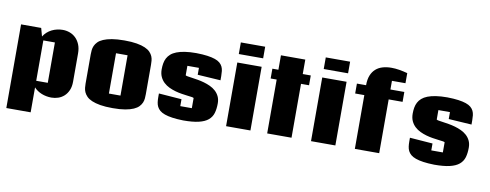

<svg xmlns="http://www.w3.org/2000/svg" viewBox="-79 -1267 4815 1885"><g transform="rotate(10 2329.0 -324.0)"><path d="M39.1 199.2V-634.8H239.7L262.2 -553.2Q276.9 -577.6 297.9 -596.4Q318.8 -615.2 343.8 -627.7Q368.7 -640.1 396.7 -646.5Q424.8 -652.8 453.1 -652.8Q488.3 -652.8 522 -640.6Q555.7 -628.4 581.8 -603.3Q607.9 -578.1 623.8 -540Q639.6 -502 639.6 -450.7V-168.5Q639.6 -119.6 624 -83.7Q608.4 -47.9 582.8 -24.4Q557.1 -1 524.2 10.3Q491.2 21.5 456.5 21.5Q431.2 21.5 406.5 16.8Q381.8 12.2 359.1 3.2Q336.4 -5.9 316.7 -19Q296.9 -32.2 281.7 -49.3V199.2ZM281.7 -115.2H397V-517.6H281.7Z M1006.3 -115.7H1121.6V-517.6H1006.3ZM1066.9 19Q993.7 19 942.6 10.3Q891.6 1.5 857.9 -13.2Q824.2 -27.8 805.4 -47.4Q786.6 -66.9 777.3 -87.9Q768.1 -108.9 765.9 -130.6Q763.7 -152.3 763.7 -171.9V-464.8Q763.7 -484.4 765.9 -506.1Q768.1 -527.8 777.3 -549.1Q786.6 -570.3 805.4 -589.6Q824.2 -608.9 857.9 -623.5Q891.6 -638.2 942.6 -647Q993.7 -655.8 1066.9 -655.8Q1139.6 -655.8 1190.2 -647Q1240.7 -638.2 1273.7 -623.5Q1306.6 -608.9 1325 -589.6Q1343.3 -570.3 1352.1 -549.1Q1360.8 -527.8 1362.5 -506.1Q1364.3 -484.4 1364.3 -464.8V-171.9Q1364.3 -152.3 1362.5 -130.6Q1360.8 -108.9 1352.1 -87.9Q1343.3 -66.9 1325 -47.4Q1306.6 -27.8 1273.7 -13.2Q1240.7 1.5 1190.2 10.3Q1139.6 19 1066.9 19Z M1833 -216.8Q1829.1 -221.2 1811.5 -223.6Q1793.9 -226.1 1768.1 -229.2Q1742.2 -232.4 1710.4 -237.3Q1678.7 -242.2 1646 -251.5Q1613.3 -260.7 1582.5 -275.4Q1551.8 -290 1527.8 -312.5Q1503.9 -335 1489.5 -366.2Q1475.1 -397.5 1475.1 -440.4Q1475.1 -471.7 1480 -499.8Q1484.9 -527.8 1497.3 -551.8Q1509.8 -575.7 1531.7 -595Q1553.7 -614.3 1587.9 -627.7Q1622.1 -641.1 1669.9 -648.4Q1717.8 -655.8 1782.7 -655.8Q1847.7 -654.8 1893.6 -648.4Q1939.5 -642.1 1970.5 -631.3Q2001.5 -620.6 2019.8 -605Q2038.1 -589.4 2047.6 -569.8Q2057.1 -550.3 2059.8 -526.6Q2062.5 -502.9 2062.5 -476.1V-434.1L1833 -448.7V-517.6H1717.8V-423.3Q1722.2 -418.9 1740 -416Q1757.8 -413.1 1783.7 -409.4Q1809.6 -405.8 1841.3 -400.4Q1873 -395 1905.5 -385.7Q1938 -376.5 1968.5 -362.3Q1999 -348.1 2022.9 -326.7Q2046.9 -305.2 2061.3 -275.4Q2075.7 -245.6 2075.7 -205.6Q2075.7 -150.4 2063.2 -108.6Q2050.8 -66.9 2017.1 -38.8Q1983.4 -10.7 1923.8 3.4Q1864.3 17.6 1770 17.6Q1706.5 16.1 1660.9 9.5Q1615.2 2.9 1584 -8.3Q1552.7 -19.5 1534.2 -35.4Q1515.6 -51.3 1505.9 -70.8Q1496.1 -90.3 1492.9 -113.8Q1489.7 -137.2 1489.7 -163.6V-201.7L1717.8 -184.6V-115.7H1833Z M2437.5 0H2194.8V-634.8H2437.5ZM2437.5 -835V-719.2H2194.8V-835Z M2847.2 0H2604.5V-537.1H2544.4V-634.8H2604.5V-778.8H2847.2V-634.8H2927.2V-537.1H2847.2Z M3284.2 0H3041.5V-634.8H3284.2ZM3284.2 -835V-719.2H3041.5V-835Z M3478.5 -634.8Q3478.5 -692.4 3494.6 -732.7Q3510.7 -772.9 3539.6 -798.3Q3568.4 -823.7 3608.2 -835.2Q3647.9 -846.7 3695.3 -846.7Q3732.4 -846.7 3772.7 -840.1Q3813 -833.5 3856 -821.8V-721.2H3721.2V-634.8H3859.9V-536.1H3721.2V0H3478.5V-536.1H3387.2V-634.8Z M4335.4 -216.8Q4331.5 -221.2 4314 -223.6Q4296.4 -226.1 4270.5 -229.2Q4244.6 -232.4 4212.9 -237.3Q4181.2 -242.2 4148.4 -251.5Q4115.7 -260.7 4085 -275.4Q4054.2 -290 4030.3 -312.5Q4006.3 -335 3991.9 -366.2Q3977.5 -397.5 3977.5 -440.4Q3977.5 -471.7 3982.4 -499.8Q3987.3 -527.8 3999.8 -551.8Q4012.2 -575.7 4034.2 -595Q4056.2 -614.3 4090.3 -627.7Q4124.5 -641.1 4172.4 -648.4Q4220.2 -655.8 4285.2 -655.8Q4350.1 -654.8 4396 -648.4Q4441.9 -642.1 4472.9 -631.3Q4503.9 -620.6 4522.2 -605Q4540.5 -589.4 4550 -569.8Q4559.6 -550.3 4562.3 -526.6Q4564.9 -502.9 4564.9 -476.1V-434.1L4335.4 -448.7V-517.6H4220.2V-423.3Q4224.6 -418.9 4242.4 -416Q4260.3 -413.1 4286.1 -409.4Q4312 -405.8 4343.8 -400.4Q4375.5 -395 4408 -385.7Q4440.4 -376.5 4470.9 -362.3Q4501.5 -348.1 4525.4 -326.7Q4549.3 -305.2 4563.7 -275.4Q4578.1 -245.6 4578.1 -205.6Q4578.1 -150.4 4565.7 -108.6Q4553.2 -66.9 4519.5 -38.8Q4485.8 -10.7 4426.3 3.4Q4366.7 17.6 4272.5 17.6Q4209 16.1 4163.3 9.5Q4117.7 2.9 4086.4 -8.3Q4055.2 -19.5 4036.6 -35.4Q4018.1 -51.3 4008.3 -70.8Q3998.5 -90.3 3995.4 -113.8Q3992.2 -137.2 3992.2 -163.6V-201.7L4220.2 -184.6V-115.7H4335.4Z"/></g></svg>

Font: Coda Caption ExtraBold
Style: Regular
Weight: 800
Designer: vernon adams
Foundry: vernon adams
Version: Version 1.002